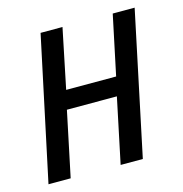

<svg xmlns="http://www.w3.org/2000/svg" viewBox="-85 -615 662 694"><g transform="rotate(-15 245.5 -268.0)"><path d="M13 0H96L147 -243H334L283 0H366L479 -536H397L350 -313H163L209 -536H127Z"/></g></svg>

Font: Noto Sans Display SemiCondensed
Style: Italic
Weight: 400
Width: 4
Italic angle: -12°
Designer: Monotype Design Team
Foundry: Monotype Imaging Inc.
Version: Version 1.900